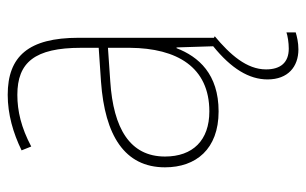

<svg xmlns="http://www.w3.org/2000/svg" viewBox="-168 -409 794 498"><g transform="rotate(-90 229.0 -160.0)"><path d="M298 133C298 83 336 40 384 0L380 -2V-353C380 -483 332 -537 232 -537C182 -537 133 -523 88 -501L98 -476C147 -502 190 -512 232 -512C316 -512 354 -467 354 -347V-301L266 -295C127 -285 44 -234 44 -129C44 -49 91 10 189 10C286 10 331 -42 353 -99H355L358 -4C300 43 272 89 272 137C272 190 305 217 350 217C368 217 384 213 394 210V186C385 189 368 192 352 192C316 192 298 171 298 133ZM267 -271 354 -277V-220C353 -98 304 -14 189 -14C114 -14 72 -57 72 -129C72 -220 145 -263 267 -271Z"/></g></svg>

Font: Noto Sans Gujarati UI SemiCondensed Thin
Style: Regular
Weight: 100
Width: 4
Designer: Jelle Bosma - Monotype Design Team, Universal Thirst
Foundry: Monotype Imaging Inc.
Version: Version 2.106